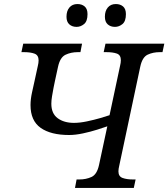

<svg xmlns="http://www.w3.org/2000/svg" viewBox="-20 -930 833 950"><path d="M351 0 359 -42H372Q406 -42 433 -54.5Q460 -67 470 -114L511 -305Q494 -299 461 -288.5Q428 -278 390.5 -270Q353 -262 322 -262Q231 -262 181 -297.5Q131 -333 131 -410Q131 -439 138.5 -473Q146 -507 150 -525L167 -603Q171 -619 171 -631Q171 -657 151 -664.5Q131 -672 99 -672H86L95 -714H386L378 -672H365Q331 -672 304 -659Q277 -646 267 -599L252 -530Q249 -517 245 -496Q241 -475 237.5 -454Q234 -433 234 -417Q234 -368 265.5 -345Q297 -322 346 -322Q375 -322 410.5 -329.5Q446 -337 477 -346Q508 -355 522 -360L574 -604Q578 -620 578 -632Q578 -658 558 -665Q538 -672 506 -672H493L502 -714H793L784 -672H771Q737 -672 710.5 -659.5Q684 -647 674 -600L570 -110Q566 -94 566 -82Q566 -57 586.5 -49.5Q607 -42 638 -42H651L642 0ZM549 -797Q527 -797 513 -809.5Q499 -822 499 -847Q499 -876 513.5 -893Q528 -910 553 -910Q575 -910 589 -898Q603 -886 603 -860Q603 -825 586 -811Q569 -797 549 -797ZM359 -797Q337 -797 323 -809.5Q309 -822 309 -847Q309 -876 323.5 -893Q338 -910 363 -910Q385 -910 399 -898Q413 -886 413 -860Q413 -825 396 -811Q379 -797 359 -797Z"/></svg>

Font: NotoSerif-Italic
Style: Regular
Weight: 400
Italic angle: -12°
Designer: Monotype Design Team
Foundry: Monotype Imaging Inc.
Version: Version 2.007; ttfautohint (v1.8) -l 8 -r 50 -G 200 -x 14 -D